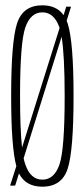

<svg xmlns="http://www.w3.org/2000/svg" viewBox="-20 -699 300 723"><path d="M18 0 41.5 -73.5Q22 -145.5 22 -337.5Q22 -541.5 44 -610.2Q66 -679 139.5 -679Q193 -679 219.5 -642L229.5 -674H247.5L231 -621Q233 -616 235 -610Q257 -541 257 -337.5Q257 -132.5 235 -64.2Q213 4 139.5 4Q76.5 4 51.5 -46L37 0ZM139.5 -22.5Q184 -22.5 203.8 -79.2Q223.5 -136 223.5 -337.5Q223.5 -491 212 -560.5L69 -103Q72 -89 75.5 -79.5Q95 -22.5 139.5 -22.5ZM63 -143.5 204.5 -594Q204 -594.5 204 -595Q184 -652.5 139.5 -652.5Q95 -652.5 75.2 -595.2Q55.5 -538 55.5 -337.5Q55.5 -212.5 63 -143.5Z"/></svg>

Font: Anybody Condensed ExtraLight
Style: Regular
Weight: 200
Width: 3
Designer: Tyler Finck
Foundry: Etcetera Type Company
Version: Version 1.010; ttfautohint (v1.8.3) -l 8 -r 50 -G 200 -x 14 